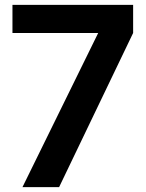

<svg xmlns="http://www.w3.org/2000/svg" viewBox="-20 -766 599 786"><path d="M382 -631H31V-746H525V-631L222 0H72Z"/></svg>

Font: Evergrow Sans
Style: Bold
Weight: 700
Foundry: 10Web
Version: Version 1.000